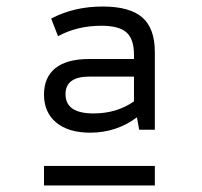

<svg xmlns="http://www.w3.org/2000/svg" viewBox="-20 -682 620 589"><path d="M257 -275Q190 -275 152.5 -306Q115 -337 115 -392Q115 -445 150 -473Q185 -501 254 -501H391V-514Q391 -562 368 -582.5Q345 -603 291 -603Q217 -603 158 -571L137 -625Q207 -662 295 -662Q378 -662 416.5 -628.5Q455 -595 455 -522V-284H407L400 -322Q337 -275 257 -275ZM267 -334Q338 -334 391 -371V-447H254Q181 -447 181 -393Q181 -334 267 -334ZM115 -113V-173H455V-113Z"/></svg>

Font: Sometype Mono
Style: Regular
Weight: 400
Monospace: yes
Designer: Ryoichi Tsunekawa
Foundry: Dharma Type
Version: Version 1.000; ttfautohint (v1.8.3)